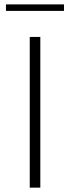

<svg xmlns="http://www.w3.org/2000/svg" viewBox="-20 -859 321 879"><path d="M7.3 -809.1V-838.9H272.9V-809.1ZM116.2 0V-689.9H164.6V0Z"/></svg>

Font: HK Grotesk Light Legacy
Style: Regular
Weight: 300
Designer: Alfredo Marco Pradil
Foundry: Hanken Design Co.
Version: Version 2.022;PS 002.022;hotconv 1.0.88;makeotf.lib2.5.64775